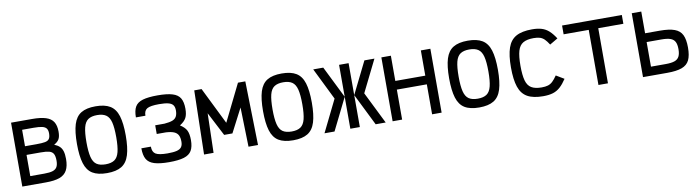

<svg xmlns="http://www.w3.org/2000/svg" viewBox="-29 -1223 6658 1829"><g transform="rotate(-10 3300.0 -309.0)"><path d="M81 0V-618H284Q367 -618 417 -602Q467 -586 489.5 -550.5Q512 -515 512 -456Q512 -408 497.5 -383Q483 -358 449 -340Q481 -327 500 -309Q519 -291 528 -262Q537 -233 537 -187Q537 -119 514.5 -77.5Q492 -36 442.5 -18Q393 0 309 0ZM173 -85H309Q362 -85 391 -94.5Q420 -104 432.5 -126Q445 -148 445 -187Q445 -231 432.5 -253Q420 -275 391 -282.5Q362 -290 309 -290H173ZM173 -374H284Q338 -374 367 -379.5Q396 -385 408 -402.5Q420 -420 420 -456Q420 -485 408 -502Q396 -519 367 -526Q338 -533 284 -533H173Z M900 14Q811 14 759.5 -17.5Q708 -49 686 -120.5Q664 -192 664 -309Q664 -427 686 -498Q708 -569 759.5 -600.5Q811 -632 900 -632Q989 -632 1040.5 -600.5Q1092 -569 1114 -498Q1136 -427 1136 -309Q1136 -192 1114 -120.5Q1092 -49 1040.5 -17.5Q989 14 900 14ZM900 -71Q955 -71 986.5 -92.5Q1018 -114 1031 -166Q1044 -218 1044 -309Q1044 -401 1031 -452.5Q1018 -504 986.5 -525.5Q955 -547 900 -547Q845 -547 813.5 -525.5Q782 -504 769 -452.5Q756 -401 756 -309Q756 -218 769 -166Q782 -114 813.5 -92.5Q845 -71 900 -71Z M1500 14Q1409 14 1356.5 -2.5Q1304 -19 1282.5 -57Q1261 -95 1261 -162H1353Q1353 -110 1384.5 -90.5Q1416 -71 1500 -71Q1556 -71 1588 -79Q1620 -87 1634 -106Q1648 -125 1648 -158Q1648 -197 1636 -220.5Q1624 -244 1596.5 -256Q1569 -268 1519 -271H1429V-355H1519Q1569 -359 1596.5 -369.5Q1624 -380 1636 -402.5Q1648 -425 1648 -461Q1648 -494 1634 -512.5Q1620 -531 1588 -539Q1556 -547 1500 -547Q1416 -547 1384.5 -529Q1353 -511 1353 -461H1261Q1261 -527 1282.5 -564Q1304 -601 1356.5 -616.5Q1409 -632 1500 -632Q1591 -632 1643.5 -616Q1696 -600 1718 -563Q1740 -526 1740 -461Q1740 -405 1723 -373Q1706 -341 1661 -313Q1706 -285 1723 -251.5Q1740 -218 1740 -158Q1740 -93 1718 -55.5Q1696 -18 1643.5 -2Q1591 14 1500 14Z M1839 0 1853 -618H1924L2100 -261L2276 -618H2347L2361 0H2269L2259 -381L2140 -151H2060L1941 -381L1931 0Z M2700 14Q2611 14 2559.5 -17.5Q2508 -49 2486 -120.5Q2464 -192 2464 -309Q2464 -427 2486 -498Q2508 -569 2559.5 -600.5Q2611 -632 2700 -632Q2789 -632 2840.5 -600.5Q2892 -569 2914 -498Q2936 -427 2936 -309Q2936 -192 2914 -120.5Q2892 -49 2840.5 -17.5Q2789 14 2700 14ZM2700 -71Q2755 -71 2786.5 -92.5Q2818 -114 2831 -166Q2844 -218 2844 -309Q2844 -401 2831 -452.5Q2818 -504 2786.5 -525.5Q2755 -547 2700 -547Q2645 -547 2613.5 -525.5Q2582 -504 2569 -452.5Q2556 -401 2556 -309Q2556 -218 2569 -166Q2582 -114 2613.5 -92.5Q2645 -71 2700 -71Z M3346 -309 3499 -618H3596L3443 -309ZM3004 0 3156 -309H3254L3101 0ZM3156 -309 3004 -618H3101L3254 -309ZM3254 0V-618H3346V0ZM3499 0 3346 -309H3443L3596 0Z M4045 0V-618H4137V0ZM3663 0V-618H3755V0ZM3692 -290V-374H4108V-290Z M4500 14Q4411 14 4359.5 -17.5Q4308 -49 4286 -120.5Q4264 -192 4264 -309Q4264 -427 4286 -498Q4308 -569 4359.5 -600.5Q4411 -632 4500 -632Q4589 -632 4640.5 -600.5Q4692 -569 4714 -498Q4736 -427 4736 -309Q4736 -192 4714 -120.5Q4692 -49 4640.5 -17.5Q4589 14 4500 14ZM4500 -71Q4555 -71 4586.5 -92.5Q4618 -114 4631 -166Q4644 -218 4644 -309Q4644 -401 4631 -452.5Q4618 -504 4586.5 -525.5Q4555 -547 4500 -547Q4445 -547 4413.5 -525.5Q4382 -504 4369 -452.5Q4356 -401 4356 -309Q4356 -218 4369 -166Q4382 -114 4413.5 -92.5Q4445 -71 4500 -71Z M5118 14Q5022 14 4966 -17.5Q4910 -49 4886 -120Q4862 -191 4862 -309Q4862 -427 4886.5 -498Q4911 -569 4967.5 -600.5Q5024 -632 5122 -632Q5177 -632 5215.5 -620Q5254 -608 5284.5 -580.5Q5315 -553 5346 -505L5268 -459Q5246 -494 5226.5 -513Q5207 -532 5183 -539.5Q5159 -547 5122 -547Q5058 -547 5021 -525.5Q4984 -504 4969 -452.5Q4954 -401 4954 -309Q4954 -218 4968.5 -166Q4983 -114 5019 -92.5Q5055 -71 5118 -71Q5154 -71 5179 -78.5Q5204 -86 5224.5 -105.5Q5245 -125 5269 -160L5346 -114Q5315 -67 5283.5 -38.5Q5252 -10 5213 2Q5174 14 5118 14Z M5654 0V-618H5746V0ZM5411 -533V-618H5989V-533Z M6085 0V-618H6177V-18L6111 -85H6320Q6375 -85 6406 -96Q6437 -107 6450.5 -133Q6464 -159 6464 -204Q6464 -250 6450.5 -275.5Q6437 -301 6406 -312Q6375 -323 6320 -323H6113V-408H6320Q6410 -408 6461.5 -389Q6513 -370 6534.5 -326Q6556 -282 6556 -204Q6556 -126 6534.5 -82Q6513 -38 6461.5 -19Q6410 0 6320 0Z"/></g></svg>

Font: Victor Mono SemiBold
Style: Regular
Weight: 600
Monospace: yes
Designer: Rune Bjørnerås
Version: Version 1.561;gftools[0.9.30]